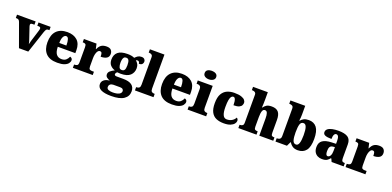

<svg xmlns="http://www.w3.org/2000/svg" viewBox="7 -1939 6809 3334"><g transform="rotate(20 3412.0 -272.0)"><path d="M82 -431Q72 -457 57 -466Q42 -475 7 -475V-536H351V-475H316Q294 -475 285 -468Q276 -461 276 -447Q276 -436 279 -425.5Q282 -415 285 -406L349 -217Q359 -189 365 -168Q371 -147 375 -124Q383 -164 392 -191L456 -397Q461 -411 463.5 -422.5Q466 -434 466 -448Q466 -458 457 -466.5Q448 -475 425 -475H404V-536H628V-475H602Q583 -475 571 -461Q559 -447 545 -406L410 0H238Z M946 10Q804 10 735.5 -62.5Q667 -135 667 -266Q667 -407 737 -479Q807 -551 934 -551Q1052 -551 1119.5 -489.5Q1187 -428 1187 -309V-254H863Q865 -160 898.5 -117Q932 -74 996 -74Q1047 -74 1077.5 -100Q1108 -126 1124 -166Q1143 -161 1155.5 -148Q1168 -135 1168 -115Q1168 -85 1146 -56Q1124 -27 1075.5 -8.5Q1027 10 946 10ZM996 -325Q996 -399 982.5 -438.5Q969 -478 939 -478Q907 -478 886 -439Q865 -400 865 -325Z M1234 0V-61H1239Q1273 -61 1291.5 -73.5Q1310 -86 1310 -133V-407Q1310 -451 1295 -463Q1280 -475 1247 -475H1243V-536H1476L1497 -443H1502Q1528 -502 1565 -525.5Q1602 -549 1660 -549Q1719 -549 1744.5 -520.5Q1770 -492 1770 -450Q1770 -394 1729 -370Q1688 -346 1621 -346Q1621 -387 1613.5 -410Q1606 -433 1578 -433Q1555 -433 1538.5 -410.5Q1522 -388 1513.5 -352.5Q1505 -317 1505 -278V-128Q1505 -84 1521.5 -72.5Q1538 -61 1566 -61H1601V0Z M2024 233Q1771 233 1771 103Q1771 56 1809.5 25Q1848 -6 1913 -10Q1882 -21 1854.5 -41Q1827 -61 1827 -98Q1827 -133 1856.5 -158.5Q1886 -184 1934 -208Q1884 -222 1848.5 -260Q1813 -298 1813 -366Q1813 -455 1869.5 -503Q1926 -551 2047 -551Q2087 -551 2117 -545.5Q2147 -540 2175 -527Q2200 -554 2226 -570.5Q2252 -587 2292 -587Q2327 -587 2345.5 -568.5Q2364 -550 2364 -524Q2364 -498 2347 -478Q2330 -458 2286 -458Q2286 -485 2273 -495Q2260 -505 2250 -505Q2239 -505 2231 -502Q2223 -499 2217 -497Q2243 -477 2260.5 -446Q2278 -415 2278 -371Q2278 -289 2222.5 -238Q2167 -187 2047 -187Q2037 -187 2017 -188Q1997 -189 1989 -191Q1979 -188 1968.5 -174.5Q1958 -161 1958 -146Q1958 -131 1971 -125Q1984 -119 2001 -119H2121Q2333 -119 2333 37Q2333 128 2257 180.5Q2181 233 2024 233ZM2045 -254Q2073 -254 2086.5 -269Q2100 -284 2104.5 -309.5Q2109 -335 2109 -365Q2109 -396 2104.5 -423Q2100 -450 2086.5 -466.5Q2073 -483 2045 -483Q2018 -483 2004 -466Q1990 -449 1985 -422Q1980 -395 1980 -364Q1980 -320 1992.5 -287Q2005 -254 2045 -254ZM2027 165Q2101 165 2143 144.5Q2185 124 2185 84Q2185 65 2169.5 50.5Q2154 36 2120 36H1991Q1977 36 1959.5 42Q1942 48 1929.5 63Q1917 78 1917 104Q1917 138 1950 151.5Q1983 165 2027 165Z M2381 0V-61H2392Q2420 -61 2437.5 -76Q2455 -91 2455 -131V-643Q2455 -668 2442.5 -679.5Q2430 -691 2415 -695Q2400 -699 2392 -699H2381V-760H2650V-131Q2650 -91 2667.5 -76Q2685 -61 2713 -61H2724V0Z M3064 10Q2922 10 2853.5 -62.5Q2785 -135 2785 -266Q2785 -407 2855 -479Q2925 -551 3052 -551Q3170 -551 3237.5 -489.5Q3305 -428 3305 -309V-254H2981Q2983 -160 3016.5 -117Q3050 -74 3114 -74Q3165 -74 3195.5 -100Q3226 -126 3242 -166Q3261 -161 3273.5 -148Q3286 -135 3286 -115Q3286 -85 3264 -56Q3242 -27 3193.5 -8.5Q3145 10 3064 10ZM3114 -325Q3114 -399 3100.5 -438.5Q3087 -478 3057 -478Q3025 -478 3004 -439Q2983 -400 2983 -325Z M3521 -619Q3476 -619 3445.5 -639.5Q3415 -660 3415 -698Q3415 -739 3445.5 -758Q3476 -777 3521 -777Q3564 -777 3596 -758Q3628 -739 3628 -698Q3628 -660 3596 -639.5Q3564 -619 3521 -619ZM3354 0V-61H3366Q3395 -61 3412 -77Q3429 -93 3429 -135V-409Q3429 -446 3411 -460.5Q3393 -475 3366 -475H3347V-536H3623V-131Q3623 -91 3640.5 -76Q3658 -61 3686 -61H3697V0Z M4022 10Q3943 10 3884 -15Q3825 -40 3792 -100.5Q3759 -161 3759 -267Q3759 -376 3794 -437.5Q3829 -499 3888 -525Q3947 -551 4020 -551Q4102 -551 4149 -535Q4196 -519 4216 -494.5Q4236 -470 4236 -444Q4236 -424 4225 -400Q4214 -376 4180 -359.5Q4146 -343 4077 -343Q4077 -380 4072.5 -411.5Q4068 -443 4057 -462.5Q4046 -482 4027 -482Q4005 -482 3989 -463Q3973 -444 3964 -397.5Q3955 -351 3955 -268Q3955 -171 3977.5 -121.5Q4000 -72 4050 -72Q4106 -72 4146.5 -98Q4187 -124 4204 -161Q4220 -153 4226.5 -138.5Q4233 -124 4233 -110Q4233 -84 4211.5 -56Q4190 -28 4144 -9Q4098 10 4022 10Z M4292 0V-61H4296Q4325 -61 4345 -73Q4365 -85 4365 -128V-643Q4365 -668 4352.5 -679.5Q4340 -691 4325 -695Q4310 -699 4302 -699H4287V-760H4560V-622Q4560 -581 4558.5 -542.5Q4557 -504 4555 -478H4563Q4581 -506 4614 -528.5Q4647 -551 4712 -551Q4795 -551 4834.5 -506Q4874 -461 4874 -360V-131Q4874 -85 4886.5 -73Q4899 -61 4933 -61H4937V0H4679V-317Q4679 -381 4666.5 -416Q4654 -451 4622 -451Q4595 -451 4582 -428Q4569 -405 4565 -370.5Q4561 -336 4561 -301V-125Q4561 -85 4575.5 -73Q4590 -61 4623 -61H4627V0Z M5390 10Q5332 10 5294.5 -14.5Q5257 -39 5235 -78H5227L5190 0H4978V-61H4984Q5001 -61 5017.5 -66Q5034 -71 5045 -85.5Q5056 -100 5056 -130V-633Q5056 -674 5035 -686.5Q5014 -699 4982 -699H4978V-760H5251V-599Q5251 -571 5248.5 -539.5Q5246 -508 5242 -484H5249Q5269 -511 5305 -530Q5341 -549 5397 -549Q5493 -549 5544 -482.5Q5595 -416 5595 -271Q5595 -125 5542.5 -57.5Q5490 10 5390 10ZM5329 -73Q5367 -73 5383.5 -124.5Q5400 -176 5400 -272Q5400 -370 5383 -419Q5366 -468 5328 -468Q5282 -468 5266.5 -419.5Q5251 -371 5251 -271Q5251 -176 5267 -124.5Q5283 -73 5329 -73Z M5836 10Q5793 10 5757 -8Q5721 -26 5699.5 -62.5Q5678 -99 5678 -155Q5678 -238 5733 -277Q5788 -316 5899 -320L5980 -323V-375Q5980 -431 5967 -456.5Q5954 -482 5928 -482Q5904 -482 5890 -455Q5876 -428 5876 -375Q5797 -375 5758.5 -391Q5720 -407 5720 -445Q5720 -483 5750.5 -506.5Q5781 -530 5832.5 -540.5Q5884 -551 5945 -551Q6060 -551 6117.5 -513.5Q6175 -476 6175 -383V-131Q6175 -91 6187.5 -76Q6200 -61 6234 -61H6238V0H6015L5990 -56H5980Q5958 -30 5938.5 -15.5Q5919 -1 5895.5 4.5Q5872 10 5836 10ZM5915 -71Q5945 -71 5963 -103.5Q5981 -136 5981 -191V-262L5950 -259Q5908 -256 5892 -229.5Q5876 -203 5876 -152Q5876 -71 5915 -71Z M6273 0V-61H6278Q6312 -61 6330.5 -73.5Q6349 -86 6349 -133V-407Q6349 -451 6334 -463Q6319 -475 6286 -475H6282V-536H6515L6536 -443H6541Q6567 -502 6604 -525.5Q6641 -549 6699 -549Q6758 -549 6783.5 -520.5Q6809 -492 6809 -450Q6809 -394 6768 -370Q6727 -346 6660 -346Q6660 -387 6652.5 -410Q6645 -433 6617 -433Q6594 -433 6577.5 -410.5Q6561 -388 6552.5 -352.5Q6544 -317 6544 -278V-128Q6544 -84 6560.5 -72.5Q6577 -61 6605 -61H6640V0Z"/></g></svg>

Font: Noto Serif Ethiopic Black
Style: Regular
Weight: 900
Designer: Monotype Design Team
Foundry: Monotype Imaging Inc.
Version: Version 2.102; ttfautohint (v1.8.4.7-5d5b)